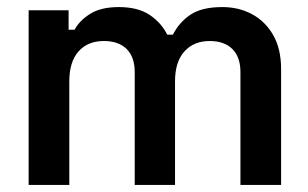

<svg xmlns="http://www.w3.org/2000/svg" viewBox="-20 -523 871 543"><path d="M61 0V-494H174V-439H191Q204 -464 234.5 -483.5Q265 -503 316 -503Q370 -503 403 -481Q436 -459 453 -425H469Q486 -459 518 -481Q550 -503 609 -503Q655 -503 692.5 -483Q730 -463 752.5 -424Q775 -385 775 -327V0H660V-319Q660 -362 637 -384.5Q614 -407 573 -407Q528 -407 501.5 -377.5Q475 -348 475 -293V0H361V-319Q361 -362 338 -384.5Q315 -407 274 -407Q228 -407 202 -377.5Q176 -348 176 -293V0Z"/></svg>

Font: Space Grotesk Frontify SemiBold
Style: Regular
Weight: 600
Designer: Florian Karsten
Version: Version 2.000